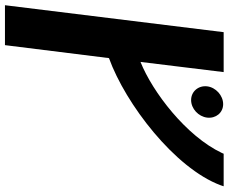

<svg xmlns="http://www.w3.org/2000/svg" viewBox="-92 -808 900 755"><g transform="rotate(-90 357.5 -430.0)"><path d="M452 0H609L715 -860H558L507 -451C327 -386 74 -192 7 -12L3 0H131L134 -7C200 -147 374 -280 492 -327ZM342 -128C308 -128 277 -99 273 -65C269 -31 292 -2 326 -2C360 -2 392 -31 396 -65C400 -99 376 -128 342 -128Z"/></g></svg>

Font: Ny Stormning
Style: SvKr
Weight: 900
Designer: Robert Jablonski, Mew Too
Foundry: Cannot Into Space Fonts
Version: Version 0.90